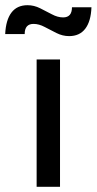

<svg xmlns="http://www.w3.org/2000/svg" viewBox="-80 -719 372 739"><path d="M61 0V-490H151V0ZM186 -580Q161 -580 137.5 -591.8Q114 -603.5 92 -615.2Q70 -627 49 -627Q15 -627 15 -588H-60Q-57.5 -642 -36 -670.5Q-14.5 -699 26 -699Q51 -699 74.5 -687.2Q98 -675.5 120 -663.8Q142 -652 163 -652Q197 -652 197 -691H272Q270 -637 248.2 -608.5Q226.5 -580 186 -580Z"/></svg>

Font: Cabin Resolve
Style: Regular-Resolve
Weight: 400
Designer: Pablo Impallari
Foundry: Pablo Impallari. http://www.impallari.com Igino Marini. http://www.ikern.com
Version: Version 3.001